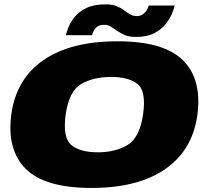

<svg xmlns="http://www.w3.org/2000/svg" viewBox="-20 -876 980 902"><path d="M410 7Q628.5 7 756.8 -82Q885 -171 907.5 -337.5Q929 -504.5 839.2 -593.2Q749.5 -682 531 -682Q312.5 -682 184 -593.5Q55.5 -505 33 -337.5Q11.5 -172 101.2 -82.5Q191 7 410 7ZM439.5 -160.5Q356 -160.5 315 -194.8Q274 -229 288.5 -337.5Q304 -448 361.2 -481.2Q418.5 -514.5 502 -514.5Q584.5 -514.5 626.2 -481.2Q668 -448 652 -337.5Q636 -229 579 -194.8Q522 -160.5 439.5 -160.5ZM619.5 -702.5Q671.5 -702.5 705.5 -720.5Q739.5 -738.5 759.2 -764.2Q779 -790 788.8 -814Q798.5 -838 800.5 -850H678.5Q676.5 -841 669.8 -829.2Q663 -817.5 651 -809Q639 -800.5 623 -800.5Q604.5 -800.5 590.8 -808.8Q577 -817 562.2 -828.2Q547.5 -839.5 527.2 -847.5Q507 -855.5 475 -855.5Q421 -855.5 385.2 -838Q349.5 -820.5 329.8 -795.2Q310 -770 301 -746.5Q292 -723 289.5 -710.5H412.5Q414.5 -719 420.2 -731Q426 -743 437.8 -751.2Q449.5 -759.5 468.5 -759.5Q487 -759.5 501 -750.8Q515 -742 530.5 -731Q546 -720 566.8 -711.2Q587.5 -702.5 619.5 -702.5Z"/></svg>

Font: Anybody Expanded Black
Style: Italic
Weight: 900
Width: 7
Italic angle: -10°
Version: Version 1.113;gftools[0.9.25]